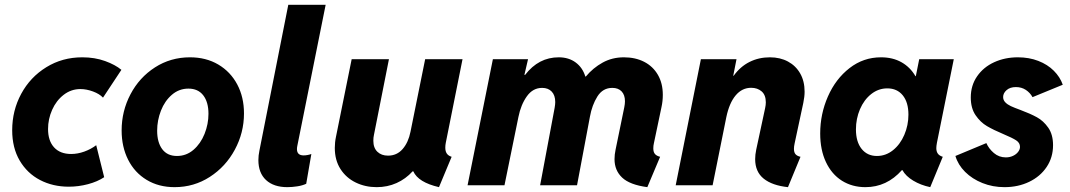

<svg xmlns="http://www.w3.org/2000/svg" viewBox="-20 -772 4457 800"><path d="M30.8 -229.5Q30.8 -311.5 68.4 -381.1Q106 -450.7 172.9 -491.9Q239.7 -533.2 322.8 -533.2Q375 -533.2 418 -517.6Q460.9 -502 485.8 -481L409.2 -365.2Q394.5 -380.9 367.4 -390.9Q340.3 -400.9 314.9 -400.9Q276.4 -400.9 245.4 -377Q214.4 -353 197.3 -314.5Q180.2 -275.9 180.2 -234.4Q180.2 -185.5 205.3 -158Q230.5 -130.4 276.4 -130.4Q303.7 -130.4 331.3 -140.4Q358.9 -150.4 380.9 -167L414.1 -33.7Q386.2 -15.1 346.7 -4.6Q307.1 5.9 266.6 5.9Q200.2 5.9 146.7 -22Q93.3 -49.8 62 -103Q30.8 -156.2 30.8 -229.5Z M486.8 -228.5Q486.8 -309.1 523.7 -379.2Q560.5 -449.2 625.7 -491.2Q690.9 -533.2 771.5 -533.2Q838.4 -533.2 889.4 -503.2Q940.4 -473.1 968.5 -420.2Q996.6 -367.2 996.6 -299.3Q996.6 -219.2 958.5 -148.4Q920.4 -77.6 854.2 -34.9Q788.1 7.8 707.5 7.8Q641.1 7.8 591.1 -22.5Q541 -52.7 513.9 -106.4Q486.8 -160.2 486.8 -228.5ZM848.6 -297.9Q848.6 -346.7 826.9 -374.8Q805.2 -402.8 765.1 -402.8Q726.1 -402.8 696.3 -377.2Q666.5 -351.6 650.6 -311Q634.8 -270.5 634.8 -227.5Q634.8 -178.7 656 -150.4Q677.2 -122.1 717.3 -122.1Q756.3 -122.1 786.1 -147.7Q815.9 -173.3 832.3 -214.1Q848.6 -254.9 848.6 -297.9Z M1056.6 -105Q1056.6 -124 1061 -145L1181.2 -752H1336.9L1218.8 -164.1Q1217.3 -156.7 1217.3 -150.9Q1217.3 -124.5 1245.1 -124.5Q1252.9 -124.5 1262 -126.2Q1271 -127.9 1277.3 -130.4L1255.9 -6.3Q1240.7 1 1218.8 4.4Q1196.8 7.8 1177.2 7.8Q1120.6 7.8 1088.6 -21.7Q1056.6 -51.3 1056.6 -105Z M1375 -155.8Q1375 -179.2 1379.9 -202.1L1445.3 -525.4H1600.6L1538.1 -210Q1535.6 -199.2 1535.6 -185.5Q1535.6 -155.8 1552.5 -139.6Q1569.3 -123.5 1596.7 -123.5Q1633.8 -123.5 1657.7 -151.1Q1681.6 -178.7 1690.4 -223.1L1751.5 -525.4H1907.2L1837.4 -176.8Q1835.4 -167 1835.4 -156.7Q1835.4 -141.1 1842 -131.8Q1848.6 -122.6 1861.8 -118.7L1809.1 7.8Q1722.7 -12.2 1702.1 -58.1H1699.2Q1670.4 -26.4 1632.3 -9.3Q1594.2 7.8 1549.3 7.8Q1502 7.8 1462.2 -11.5Q1422.4 -30.8 1398.7 -67.6Q1375 -104.5 1375 -155.8Z M2540.5 -108.9Q2540.5 -127.9 2544.9 -148.4L2581.1 -324.7Q2584 -338.9 2584 -350.1Q2584 -376.5 2570.1 -391.1Q2556.2 -405.8 2531.2 -405.8Q2491.7 -405.8 2469.2 -370.1Q2446.8 -334.5 2438 -285.6L2384.3 0H2230.5L2291 -322.8Q2293.5 -337.4 2293.5 -346.7Q2293.5 -375 2278.8 -390.4Q2264.2 -405.8 2238.8 -405.8Q2200.2 -405.8 2175.3 -370.8Q2150.4 -335.9 2140.1 -284.7L2082 0H1928.2L2033.7 -525.4H2180.2L2165 -460H2168Q2224.1 -533.2 2308.1 -533.2Q2349.6 -533.2 2378.7 -511.7Q2407.7 -490.2 2418.9 -453.1H2420.9Q2451.2 -489.3 2491 -511.2Q2530.8 -533.2 2579.6 -533.2Q2627.4 -533.2 2664.1 -514.4Q2700.7 -495.6 2721.2 -460.2Q2741.7 -424.8 2741.7 -377Q2741.7 -350.6 2736.3 -326.2L2704.6 -175.3Q2702.1 -165 2702.1 -153.8Q2702.1 -138.2 2709.2 -130.1Q2716.3 -122.1 2730.5 -118.7L2677.2 7.8Q2604 -2 2572.3 -32Q2540.5 -62 2540.5 -108.9Z M3126.5 -108.9Q3126.5 -127.4 3130.9 -148.4L3168 -321.3Q3170.9 -334.5 3170.9 -345.7Q3170.9 -376 3153.6 -391.1Q3136.2 -406.2 3109.9 -406.2Q3071.8 -406.2 3045.2 -374.5Q3018.6 -342.8 3006.3 -283.7L2949.2 0H2795.4L2900.4 -525.4H3048.8L3035.2 -456.5H3037.1Q3064.5 -494.6 3103 -513.9Q3141.6 -533.2 3188 -533.2Q3230.5 -533.2 3263.2 -515.6Q3295.9 -498 3314.2 -465.8Q3332.5 -433.6 3332.5 -390.1Q3332.5 -369.1 3327.1 -343.3L3291 -174.8Q3288.1 -161.6 3288.1 -151.9Q3288.1 -136.7 3294.9 -129.2Q3301.8 -121.6 3315.4 -118.7L3263.2 7.8Q3197.8 1 3162.1 -27.6Q3126.5 -56.2 3126.5 -108.9Z M3397.5 -215.8Q3397.5 -296.9 3429.7 -370.1Q3461.9 -443.4 3519.8 -488.3Q3577.6 -533.2 3650.9 -533.2Q3699.7 -533.2 3736.1 -512.7Q3772.5 -492.2 3794.4 -454.6H3795.9L3810.1 -525.4H3954.1L3883.8 -176.8Q3881.3 -163.1 3881.3 -154.8Q3881.3 -140.6 3887.7 -131.8Q3894 -123 3908.2 -118.7L3856 7.8Q3816.4 -0.5 3785.2 -19.3Q3753.9 -38.1 3740.2 -63H3737.8Q3674.8 7.8 3585.9 7.8Q3530.8 7.8 3488 -19Q3445.3 -45.9 3421.4 -96.7Q3397.5 -147.5 3397.5 -215.8ZM3765.1 -294.4Q3765.1 -345.7 3741.5 -374.8Q3717.8 -403.8 3677.2 -403.8Q3640.1 -403.8 3610.1 -380.1Q3580.1 -356.4 3563.2 -316.9Q3546.4 -277.3 3546.4 -232.9Q3546.4 -181.2 3570.1 -151.6Q3593.8 -122.1 3633.8 -122.1Q3670.9 -122.1 3700.9 -146.2Q3731 -170.4 3748 -210.2Q3765.1 -250 3765.1 -294.4Z M3960.9 -122.1 4089.8 -175.8Q4100.1 -152.3 4121.3 -134.3Q4142.6 -116.2 4170.9 -116.2Q4187.5 -116.2 4200.9 -122.6Q4214.4 -128.9 4222.2 -139.2Q4230 -149.4 4230 -160.2Q4230 -176.8 4213.9 -187.3Q4197.8 -197.8 4161.6 -212.9Q4119.6 -230.5 4092.3 -246.6Q4064.9 -262.7 4044.9 -292Q4024.9 -321.3 4024.9 -365.7Q4024.9 -416 4051.3 -454.1Q4077.6 -492.2 4122.3 -512.7Q4167 -533.2 4221.2 -533.2Q4267.6 -533.2 4306.2 -518.3Q4344.7 -503.4 4370.8 -477.3Q4397 -451.2 4408.2 -418.9L4282.2 -367.2Q4272 -385.7 4254.2 -397.5Q4236.3 -409.2 4212.9 -409.2Q4188.5 -409.2 4174.1 -396.5Q4159.7 -383.8 4159.7 -367.7Q4159.7 -355 4168.7 -345.7Q4177.7 -336.4 4191.9 -329.8Q4206.1 -323.2 4231.4 -314Q4273.4 -298.3 4300.5 -283.4Q4327.6 -268.6 4347.7 -240Q4367.7 -211.4 4367.7 -167Q4367.7 -116.2 4341.1 -76.4Q4314.5 -36.6 4268.3 -14.4Q4222.2 7.8 4165.5 7.8Q4116.2 7.8 4073.5 -9.3Q4030.8 -26.4 4001.2 -55.9Q3971.7 -85.4 3960.9 -122.1Z"/></svg>

Font: Reddit Sans Fudge ExBold Italic
Style: Regular
Weight: 800
Italic angle: -11.25°
Designer: Stephen Hutchings
Version: Version 1.013